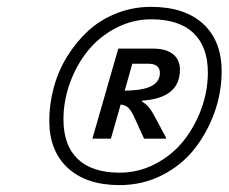

<svg xmlns="http://www.w3.org/2000/svg" viewBox="-20 -745 663 557"><path d="M327.1 -208Q230.5 -208 176.8 -257.6Q123 -307.1 123 -395Q123 -443.4 136 -491.2Q148.9 -539.1 174.8 -581.1Q200.7 -623 235.6 -655.3Q270.5 -687.5 317.9 -706.3Q365.2 -725.1 418 -725.1Q515.6 -725.1 569.3 -675.8Q623 -626.5 623 -538.1Q623 -477.1 602.1 -418.5Q581.1 -359.9 543.9 -312.7Q506.8 -265.6 450.2 -236.8Q393.6 -208 327.1 -208ZM418.9 -689Q364.7 -689 316.4 -663.8Q268.1 -638.7 235.1 -597.9Q202.1 -557.1 183.1 -504.9Q164.1 -452.6 164.1 -398.9Q164.1 -323.2 205.6 -283.7Q247.1 -244.1 327.1 -244.1Q381.8 -244.1 430.2 -269.3Q478.5 -294.4 511.5 -335.2Q544.4 -376 563.7 -428.2Q583 -480.5 583 -534.2Q583 -609.9 541 -649.4Q499 -689 418.9 -689ZM461.9 -345.2 460.9 -342.8H397.9L368.2 -408.2Q359.4 -425.8 351.8 -432.9Q344.2 -439.9 330.1 -441.9L301.8 -342.8H248L323.2 -604H422.9Q461.9 -604 481.9 -587.9Q502 -571.8 502 -543Q502 -460 392.1 -453.1V-450.2Q403.8 -443.4 412.1 -433.3Q420.4 -423.3 432.1 -400.9ZM410.2 -560.1H363.8L341.8 -481.9L363.8 -482.9Q443.8 -487.8 443.8 -533.2Q443.8 -560.1 410.2 -560.1Z"/></svg>

Font: IntelOne Mono Medium
Style: Italic
Weight: 500
Italic angle: -16°
Designer: Fred Shallcrass
Foundry: Frere-Jones Type LLC
Version: Version 1.200;hotconv 1.1.0;makeotfexe 2.6.0;FJTRelease1.2